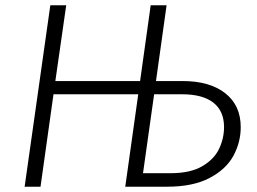

<svg xmlns="http://www.w3.org/2000/svg" viewBox="-20 -705 970 725"><path d="M889 -225Q889 -168 861.5 -117Q834 -66 771.5 -33Q709 0 611 0H453L502 -349H182L133 0H73L170 -685H230L189 -399H509L549 -685H609L569 -399H669Q772 -399 830.5 -353Q889 -307 889 -225ZM826 -225Q826 -286 785.5 -317.5Q745 -349 668 -349H562L520 -51H624Q699 -51 744 -77.5Q789 -104 807.5 -143.5Q826 -183 826 -225Z"/></svg>

Font: FiraGO Light
Style: Italic
Weight: 300
Italic angle: -8°
Designer: bBox Type GmbH
Foundry: bBox Type GmbH
Version: Version 1.001